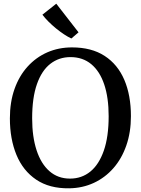

<svg xmlns="http://www.w3.org/2000/svg" viewBox="-20 -1008 762 1039"><path d="M354.5 11Q247.5 12.5 176 -35.8Q104.5 -84 69 -170Q33.5 -256 33.5 -367.5Q33.5 -455.5 58.5 -526.2Q83.5 -597 129.2 -647.5Q175 -698 236.2 -724.8Q297.5 -751.5 369.5 -751.5Q475.5 -751.5 546.2 -705.5Q617 -659.5 652.8 -575.8Q688.5 -492 688.5 -379.5Q688.5 -292 663.5 -220.5Q638.5 -149 593.5 -97.8Q548.5 -46.5 487.5 -18.2Q426.5 10 354.5 11ZM359 -41.5Q422 -41.5 468.8 -79.5Q515.5 -117.5 541.8 -192.8Q568 -268 568 -379.5Q568 -479.5 544 -551Q520 -622.5 473.8 -660.8Q427.5 -699 361.5 -699Q299 -699 252.2 -662.5Q205.5 -626 179.8 -552.5Q154 -479 154 -367.5Q154 -268 178 -194.8Q202 -121.5 247.8 -81.5Q293.5 -41.5 359 -41.5ZM365.5 -800Q348 -808 326.5 -822.2Q305 -836.5 283.2 -854.2Q261.5 -872 242.2 -891.2Q223 -910.5 209.5 -928.5L284.5 -988L405 -833L366.5 -800Z"/></svg>

Font: Merriweather Light 18pt
Style: Regular
Weight: 400
Version: Version 2.100